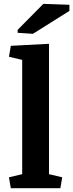

<svg xmlns="http://www.w3.org/2000/svg" viewBox="-20 -994 387 1014"><path d="M97.2 -677.7 27.3 -694.3 37.1 -752 238.8 -762.7V-74.2L308.6 -57.6L298.8 0H37.1L27.3 -57.6L97.2 -74.2ZM73.2 -836.4 209 -973.6 346.7 -968.8V-936.5L153.8 -815.4L73.2 -820.8Z"/></svg>

Font: Noticia Text
Style: Bold
Weight: 700
Designer: JM Sole
Foundry: JM Sole
Version: Version 1.003